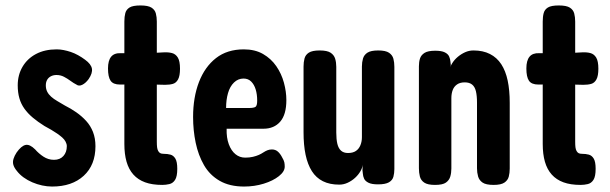

<svg xmlns="http://www.w3.org/2000/svg" viewBox="-20 -668 2237 704"><path d="M171 16Q153 16 134.5 12Q116 8 98.5 0.5Q81 -7 66.5 -17.5Q52 -28 42 -41Q32 -53 29 -63.5Q26 -74 29.5 -85.5Q33 -97 41 -109Q58 -133 73.5 -136.5Q89 -140 109 -120Q115 -113 123 -106Q131 -99 139.5 -93.5Q148 -88 157.5 -85Q167 -82 178 -82Q200 -82 212.5 -96Q225 -110 225 -132Q225 -140 220.5 -148.5Q216 -157 208 -164Q200 -171 190 -178Q180 -185 168 -192Q156 -199 143 -206Q119 -221 100.5 -236.5Q82 -252 69.5 -269.5Q57 -287 51 -308Q45 -329 45 -355Q45 -393 62.5 -423Q80 -453 112 -470Q144 -487 188 -487Q200 -487 213 -484.5Q226 -482 239.5 -477.5Q253 -473 266.5 -465.5Q280 -458 292 -449Q314 -433 317 -416.5Q320 -400 305 -378Q294 -363 281.5 -357Q269 -351 260 -358Q250 -363 238.5 -371.5Q227 -380 214.5 -386.5Q202 -393 187 -393Q176 -393 167 -388.5Q158 -384 153 -375.5Q148 -367 148 -355Q148 -342 153 -332Q158 -322 167.5 -313.5Q177 -305 190 -297.5Q203 -290 218 -281Q240 -270 260 -256Q280 -242 296 -224.5Q312 -207 321 -184Q330 -161 330 -132Q330 -63 287 -23.5Q244 16 171 16Z M575 10Q538 10 512 0.5Q486 -9 469 -28Q452 -47 444 -75Q436 -103 436 -140V-589Q436 -607 439.5 -620Q443 -633 455 -640.5Q467 -648 495 -648Q523 -648 535.5 -640Q548 -632 551.5 -618.5Q555 -605 555 -589V-149Q555 -136 556 -128Q557 -120 560 -114.5Q563 -109 567.5 -106.5Q572 -104 580 -104Q594 -104 605 -101Q616 -98 623 -86.5Q630 -75 630 -49Q630 -21 622 -8.5Q614 4 601 7Q588 10 575 10ZM423 -473 504 -472 580 -476Q597 -477 610.5 -473.5Q624 -470 632 -457Q640 -444 640 -416Q640 -390 633 -377Q626 -364 614 -360.5Q602 -357 585 -357L504 -359L420 -358Q395 -358 385.5 -372Q376 -386 376 -417Q376 -446 387.5 -460Q399 -474 423 -473Z M875 16Q822 16 785.5 -5Q749 -26 728 -62.5Q707 -99 697.5 -144.5Q688 -190 688 -239Q688 -311 709.5 -367Q731 -423 772 -455Q813 -487 874 -487Q915 -487 944.5 -470Q974 -453 993 -425.5Q1012 -398 1021 -365Q1030 -332 1030 -301Q1030 -248 1007.5 -222Q985 -196 946 -196H811Q810 -163 819 -139Q828 -115 843.5 -102.5Q859 -90 879 -90Q895 -90 907.5 -93Q920 -96 929 -100Q938 -104 945.5 -109Q953 -114 960.5 -117Q968 -120 977 -120Q990 -120 999 -112Q1008 -104 1015 -90Q1021 -80 1022.5 -73Q1024 -66 1024 -57Q1024 -39 1002.5 -22Q981 -5 947 5.5Q913 16 875 16ZM809 -272H893Q910 -272 916.5 -276Q923 -280 923 -299Q923 -322 917.5 -340Q912 -358 901 -369Q890 -380 873 -380Q853 -380 838 -365.5Q823 -351 816 -326.5Q809 -302 809 -272Z M1224 9Q1189 9 1164 -3.5Q1139 -16 1123.5 -40.5Q1108 -65 1100.5 -100.5Q1093 -136 1093 -183V-424Q1093 -440 1096.5 -453.5Q1100 -467 1112.5 -475Q1125 -483 1152 -483Q1180 -483 1192.5 -474.5Q1205 -466 1209 -452.5Q1213 -439 1213 -423V-182Q1213 -157 1217 -140.5Q1221 -124 1230.5 -115.5Q1240 -107 1256 -107Q1274 -107 1285 -114.5Q1296 -122 1301.5 -135.5Q1307 -149 1307 -165V-424Q1307 -440 1311 -453.5Q1315 -467 1327.5 -475Q1340 -483 1367 -483Q1394 -483 1406.5 -474.5Q1419 -466 1422.5 -452.5Q1426 -439 1426 -423V-48Q1426 -33 1422.5 -20Q1419 -7 1406 0.5Q1393 8 1366 8Q1343 8 1331 2Q1319 -4 1315 -13Q1311 -22 1310.5 -31Q1310 -40 1309 -44L1310 -64Q1309 -53 1301.5 -40Q1294 -27 1282 -16Q1270 -5 1255 2Q1240 9 1224 9Z M1575 10Q1548 10 1535.5 1.5Q1523 -7 1519.5 -21Q1516 -35 1516 -51V-425Q1516 -441 1520 -453.5Q1524 -466 1536.5 -474Q1549 -482 1576 -482Q1599 -482 1611 -476Q1623 -470 1627 -460.5Q1631 -451 1631.5 -442.5Q1632 -434 1633 -429L1627 -410Q1630 -423 1638 -436Q1646 -449 1658.5 -459.5Q1671 -470 1685.5 -476.5Q1700 -483 1716 -483Q1751 -483 1776.5 -470Q1802 -457 1818 -432.5Q1834 -408 1841.5 -372.5Q1849 -337 1849 -291V-50Q1849 -34 1845.5 -20.5Q1842 -7 1829.5 1.5Q1817 10 1790 10Q1762 10 1749.5 1.5Q1737 -7 1733 -21Q1729 -35 1729 -51V-292Q1729 -317 1725 -333.5Q1721 -350 1711 -358Q1701 -366 1684 -366Q1667 -366 1656 -358.5Q1645 -351 1640 -338Q1635 -325 1635 -308V-50Q1635 -34 1631 -20.5Q1627 -7 1615 1.5Q1603 10 1575 10Z M2109 10Q2072 10 2046 0.5Q2020 -9 2003 -28Q1986 -47 1978 -75Q1970 -103 1970 -140V-589Q1970 -607 1973.5 -620Q1977 -633 1989 -640.5Q2001 -648 2029 -648Q2057 -648 2069.5 -640Q2082 -632 2085.5 -618.5Q2089 -605 2089 -589V-149Q2089 -136 2090 -128Q2091 -120 2094 -114.5Q2097 -109 2101.5 -106.5Q2106 -104 2114 -104Q2128 -104 2139 -101Q2150 -98 2157 -86.5Q2164 -75 2164 -49Q2164 -21 2156 -8.5Q2148 4 2135 7Q2122 10 2109 10ZM1957 -473 2038 -472 2114 -476Q2131 -477 2144.5 -473.5Q2158 -470 2166 -457Q2174 -444 2174 -416Q2174 -390 2167 -377Q2160 -364 2148 -360.5Q2136 -357 2119 -357L2038 -359L1954 -358Q1929 -358 1919.5 -372Q1910 -386 1910 -417Q1910 -446 1921.5 -460Q1933 -474 1957 -473Z"/></svg>

Font: Fredoka Condensed Medium
Style: Regular
Weight: 500
Width: 3
Designer: Ben Nathan
Foundry: Milena B. Brandão, Ben Nathan
Version: Version 2.001